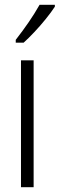

<svg xmlns="http://www.w3.org/2000/svg" viewBox="-20 -785 250 805"><path d="M121 0H68V-532H121ZM210 -757Q195 -734 172 -705.5Q149 -677 124 -650.5Q99 -624 79 -606H46V-618Q77 -658 101 -693Q125 -728 146 -765H210Z"/></svg>

Font: Noto Sans Tamil ExtraCondensed Light
Style: Regular
Weight: 300
Width: 2
Designer: Jelle Bosma - Monotype Design Team
Foundry: Monotype Imaging Inc.
Version: Version 2.004; ttfautohint (v1.8.4.7-5d5b)